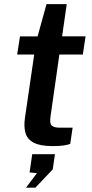

<svg xmlns="http://www.w3.org/2000/svg" viewBox="-20 -690 435 912"><path d="M230.5 4Q171 4 140.2 -12.2Q109.5 -28.5 101 -58.5Q92.5 -88.5 98.5 -130L142.5 -431H61.5L75 -517H158.5L201 -670.5H297L275 -517.5H386.5L373.5 -431H262L220 -137Q215 -102.5 226.2 -93Q237.5 -83.5 264 -83.5H325L313.5 -6.5Q303.5 -2.5 283.5 0.8Q263.5 4 230.5 4ZM103.5 201.5 155.5 132.5 120.5 129 133 42.5H241L230.5 114.5L148 201.5Z"/></svg>

Font: Public Sans Thin SemiBold
Style: Italic
Weight: 600
Italic angle: -8°
Version: Version 2.001